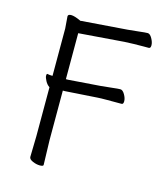

<svg xmlns="http://www.w3.org/2000/svg" viewBox="-100 -555 676 795"><g transform="rotate(15 238.0 -157.5)"><path d="M166 -159H157V53L160 159Q160 165 145 165Q130 165 114 158Q98 151 98 141L100 52V-158Q89 -165 81.5 -179Q74 -193 74 -201Q74 -209 77 -209H78Q87 -207 95 -207H100V-410L96 -461Q96 -470 110 -470Q124 -470 150 -458L151 -457L351 -472Q375 -474 400 -477Q425 -480 435 -480Q445 -480 454 -464Q463 -448 463 -435Q463 -422 455 -422H432Q390 -422 352 -420L157 -405V-208H166L302 -218Q326 -220 351 -223Q376 -226 386 -226Q396 -226 405 -210.5Q414 -195 414 -182Q414 -169 406 -169H343Q317 -169 303 -168ZM166 -159ZM96 -461Z"/></g></svg>

Font: LXGW WenKai Lite Light
Style: Regular
Weight: 300
Designer: LXGW / Fontworks Inc.
Foundry: LXGW / Fontworks Inc.
Version: Version 1.511; March 25, 2025